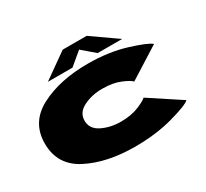

<svg xmlns="http://www.w3.org/2000/svg" viewBox="-149 -970 1289 1202"><g transform="rotate(-30 495.0 -369.5)"><path d="M513 7Q664 7 787 -27Q910 -61 935 -85L710 -233Q700 -220 645 -196.5Q590 -173 513 -173Q439 -173 378.5 -202.5Q318 -232 318 -292Q318 -350.5 378 -380.5Q438 -410.5 513 -410.5Q591 -410.5 645.5 -387Q700 -363.5 710 -349L935 -491Q910 -515 787 -553.2Q664 -591.5 513 -591.5Q311 -591.5 171 -518.8Q31 -446 31 -292Q31 -136 171 -64.5Q311 7 513 7ZM241 -618H419L511 -695L601 -618H778L595 -746H422Z"/></g></svg>

Font: Anybody ExtraExpanded Black
Style: Regular
Weight: 900
Width: 8
Version: Version 1.113;gftools[0.9.25]